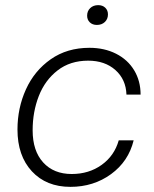

<svg xmlns="http://www.w3.org/2000/svg" viewBox="-20 -717 598 747"><path d="M48 -213Q48 -297 81 -369.5Q114 -442 177.5 -486.5Q241 -531 328 -531Q386 -531 431.5 -508Q477 -485 502 -443.5Q527 -402 527 -349H472Q470 -408 429 -444.5Q388 -481 323 -481Q253 -481 204 -443Q155 -405 131 -343.5Q107 -282 107 -210Q107 -130 148 -85Q189 -40 259 -40Q326 -40 375.5 -75.5Q425 -111 442 -171H500Q480 -89 412 -39.5Q344 10 254 10Q160 10 104 -50.5Q48 -111 48 -213ZM319 -656Q319 -674 331 -685.5Q343 -697 362 -697Q379 -697 389.5 -687Q400 -677 400 -661Q400 -643 388 -631.5Q376 -620 357 -620Q340 -620 329.5 -630Q319 -640 319 -656Z"/></svg>

Font: Mona Sans Light
Style: Italic
Weight: 300
Italic angle: -11.7°
Designer: Deni Anggara
Foundry: GitHub
Version: Version 2.000